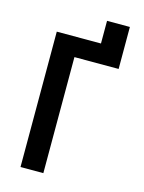

<svg xmlns="http://www.w3.org/2000/svg" viewBox="-127 -933 754 1007"><g transform="rotate(15 250.0 -429.0)"><path d="M86 0V-735H326V-858H450V-630H210V0Z"/></g></svg>

Font: Iosevka SS18 Extrabold
Style: Regular
Weight: 800
Monospace: yes
Designer: Belleve Invis
Foundry: Belleve Invis
Version: Version 25.1.1; ttfautohint (v1.8.4)